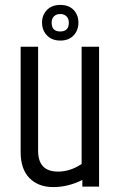

<svg xmlns="http://www.w3.org/2000/svg" viewBox="-20 -759 492 781"><path d="M216 -61Q266 -61 312 -92V-569H383V0H315V-27Q257 2 196.5 2Q136 2 100 -34.5Q64 -71 64 -140V-569H135V-146Q135 -61 216 -61ZM260 -667Q260 -683 250.5 -692.5Q241 -702 225 -702Q209 -702 199.5 -692.5Q190 -683 190 -667Q190 -631 225 -631Q260 -631 260 -667ZM171 -615Q151 -636 151 -667Q151 -698 171 -718.5Q191 -739 225.5 -739Q260 -739 279.5 -718.5Q299 -698 299 -667Q299 -636 279.5 -615Q260 -594 225.5 -594Q191 -594 171 -615Z"/></svg>

Font: Khand
Style: Regular
Weight: 400
Designer: Devanagari: Sanchit Sawaria, Jyotish Sonowal; Latin: Satya Rajpurohit
Foundry: Indian Type Foundry
Version: Version 1.101;PS 1.0;hotconv 1.0.78;makeotf.lib2.5.61930; tt